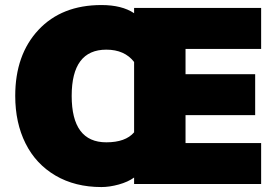

<svg xmlns="http://www.w3.org/2000/svg" viewBox="-20 -737 1093 769"><path d="M386.2 12.2Q280.8 12.2 202.1 -33.9Q123.5 -80.1 82.3 -162.6Q41 -245.1 41 -353Q41 -517.6 134 -617.2Q227.1 -716.8 386.2 -716.8Q468.3 -716.8 517.1 -684.1V-705.1H1025.9V-541H723.1V-439.9H1002V-275.9H723.1V-164.1H1025.9V0H517.1V-25.9Q492.7 -8.3 455.6 2Q418.5 12.2 386.2 12.2ZM267.1 -353Q267.1 -167 405.8 -167Q482.9 -167 517.1 -207V-488.8Q479 -538.1 405.8 -538.1Q267.1 -538.1 267.1 -353Z"/></svg>

Font: Mulish ExtraBlack
Style: Regular
Weight: 1000
Designer: Vernon Adams
Foundry: Vernon Adams
Version: Version 3.603; ttfautohint (v1.8.3)